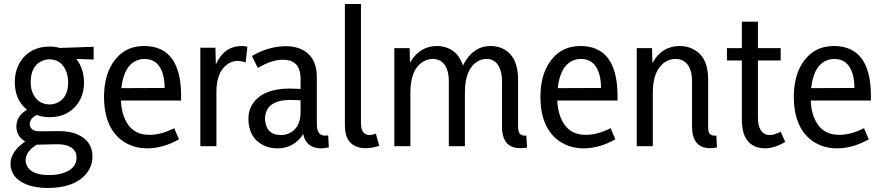

<svg xmlns="http://www.w3.org/2000/svg" viewBox="-20 -728 4382 956"><path d="M227.5 -208Q172.9 -208 146.5 -256.8Q132.8 -283.2 132.8 -318.4Q132.8 -398.4 187.5 -423.8Q206.1 -432.6 225.6 -432.6Q280.3 -432.6 305.7 -381.8Q319.3 -354.5 319.3 -318.4Q319.3 -240.2 263.7 -215.8Q247.1 -208 227.5 -208ZM227.5 -496.1Q134.8 -496.1 85.9 -427.7Q53.7 -381.8 53.7 -317.4Q54.7 -229.5 114.3 -181.6Q61.5 -150.4 61.5 -96.7Q62.5 -48.8 105.5 -23.4Q33.2 26.4 32.2 85.9Q32.2 159.2 114.3 191.4Q159.2 208 215.8 208Q353.5 208 412.1 133.8Q440.4 96.7 440.4 50.8Q440.4 -24.4 368.2 -57.6Q327.1 -76.2 269.5 -75.2L179.7 -74.2Q137.7 -73.2 128.9 -101.6Q127.9 -106.4 127.9 -111.3Q129.9 -139.6 163.1 -155.3Q194.3 -144.5 226.6 -144.5Q316.4 -144.5 365.2 -210Q398.4 -254.9 398.4 -318.4Q397.5 -385.7 360.4 -434.6L446.3 -431.6V-495.1L277.3 -489.3Q254.9 -496.1 227.5 -496.1ZM223.6 143.6Q134.8 143.6 113.3 95.7Q107.4 83 107.4 70.3Q108.4 25.4 163.1 -7.8H174.8L261.7 -9.8Q338.9 -10.7 357.4 33.2Q361.3 43.9 361.3 55.7Q361.3 113.3 291 134.8Q260.7 143.6 223.6 143.6Z M871.1 -34.2 847.7 -89.8Q782.2 -56.6 723.6 -56.6Q631.8 -56.6 597.7 -145.5Q584 -181.6 582 -227.5H881.8V-254.9Q879.9 -498 698.2 -499Q594.7 -499 539.1 -411.1Q498 -344.7 498 -247.1Q498 -88.9 594.7 -23.4Q646.5 10.7 714.8 10.7Q793 9.8 871.1 -34.2ZM698.2 -434.6Q775.4 -434.6 794.9 -343.8Q799.8 -318.4 799.8 -290L584 -289.1Q597.7 -407.2 668.9 -429.7Q683.6 -434.6 698.2 -434.6Z M1057.6 0V-271.5Q1057.6 -369.1 1112.3 -408.2Q1135.7 -424.8 1163.1 -424.8Q1180.7 -424.8 1203.1 -417L1211.9 -495.1Q1198.2 -499 1182.6 -499Q1095.7 -498 1054.7 -407.2L1052.7 -490.2H977.5V0Z M1578.1 10.7Q1596.7 10.7 1617.2 5.9L1614.3 -53.7Q1608.4 -52.7 1599.6 -52.7Q1565.4 -52.7 1559.6 -87.9Q1557.6 -99.6 1557.6 -114.3V-342.8Q1557.6 -454.1 1469.7 -487.3Q1439.5 -498 1403.3 -498Q1315.4 -497.1 1234.4 -449.2L1263.7 -389.6Q1333 -430.7 1388.7 -430.7Q1467.8 -430.7 1475.6 -354.5Q1476.6 -346.7 1476.6 -338.9V-285.2Q1439.5 -287.1 1422.9 -287.1Q1291 -287.1 1240.2 -213.9Q1216.8 -179.7 1216.8 -137.7Q1216.8 -43.9 1289.1 -5.9Q1321.3 10.7 1361.3 10.7Q1430.7 10.7 1475.6 -41Q1483.4 -50.8 1489.3 -60.5Q1504.9 9.8 1578.1 10.7ZM1378.9 -55.7Q1314.5 -55.7 1302.7 -113.3Q1299.8 -125 1299.8 -137.7Q1301.8 -229.5 1425.8 -230.5Q1446.3 -230.5 1476.6 -228.5V-170.9Q1476.6 -87.9 1416 -62.5Q1398.4 -55.7 1378.9 -55.7Z M1800.8 9.8Q1833 9.8 1868.2 -2L1851.6 -62.5Q1833 -55.7 1818.4 -55.7Q1778.3 -57.6 1777.3 -111.3V-708H1697.3V-103.5Q1697.3 -6.8 1775.4 7.8Q1788.1 9.8 1800.8 9.8Z M2559.6 -334Q2559.6 -447.3 2484.4 -485.4Q2456.1 -499 2422.9 -499Q2344.7 -499 2298.8 -425.8Q2291 -414.1 2285.2 -401.4Q2258.8 -482.4 2183.6 -496.1Q2168.9 -499 2155.3 -499Q2074.2 -499 2025.4 -422.9Q2023.4 -418.9 2021.5 -416L2019.5 -488.3H1943.4V0H2023.4V-268.6Q2023.4 -382.8 2086.9 -420.9Q2109.4 -434.6 2133.8 -434.6Q2193.4 -434.6 2210 -369.1Q2214.8 -348.6 2214.8 -325.2V0H2294.9V-268.6Q2294.9 -383.8 2357.4 -421.9Q2378.9 -434.6 2402.3 -434.6Q2455.1 -434.6 2472.7 -375Q2479.5 -352.5 2479.5 -325.2V-93.8Q2481.4 27.3 2604.5 6.8L2600.6 -52.7Q2566.4 -49.8 2561.5 -78.1Q2559.6 -86.9 2559.6 -99.6Z M3043.9 -34.2 3020.5 -89.8Q2955.1 -56.6 2896.5 -56.6Q2804.7 -56.6 2770.5 -145.5Q2756.8 -181.6 2754.9 -227.5H3054.7V-254.9Q3052.7 -498 2871.1 -499Q2767.6 -499 2711.9 -411.1Q2670.9 -344.7 2670.9 -247.1Q2670.9 -88.9 2767.6 -23.4Q2819.3 10.7 2887.7 10.7Q2965.8 9.8 3043.9 -34.2ZM2871.1 -434.6Q2948.2 -434.6 2967.8 -343.8Q2972.7 -318.4 2972.7 -290L2756.8 -289.1Q2770.5 -407.2 2841.8 -429.7Q2856.4 -434.6 2871.1 -434.6Z M3546.9 -52.7Q3513.7 -49.8 3507.8 -74.2Q3505.9 -85 3505.9 -99.6V-334Q3505.9 -449.2 3426.8 -485.4Q3398.4 -499 3363.3 -499Q3274.4 -498 3228.5 -414.1L3226.6 -488.3H3150.4V0H3230.5V-267.6Q3230.5 -379.9 3293 -419.9Q3316.4 -434.6 3342.8 -434.6Q3403.3 -434.6 3420.9 -369.1Q3425.8 -348.6 3425.8 -324.2V-93.8Q3427.7 8.8 3514.6 9.8Q3533.2 9.8 3549.8 5.9Z M3889.6 -21.5 3867.2 -72.3Q3835 -55.7 3813.5 -55.7Q3762.7 -55.7 3754.9 -122.1Q3753.9 -132.8 3753.9 -142.6V-426.8H3867.2V-488.3H3753.9V-620.1H3673.8V-488.3H3599.6V-426.8H3673.8V-130.9Q3673.8 -17.6 3752.9 5.9Q3770.5 10.7 3790 10.7Q3838.9 9.8 3889.6 -21.5Z M4305.7 -34.2 4282.2 -89.8Q4216.8 -56.6 4158.2 -56.6Q4066.4 -56.6 4032.2 -145.5Q4018.6 -181.6 4016.6 -227.5H4316.4V-254.9Q4314.5 -498 4132.8 -499Q4029.3 -499 3973.6 -411.1Q3932.6 -344.7 3932.6 -247.1Q3932.6 -88.9 4029.3 -23.4Q4081.1 10.7 4149.4 10.7Q4227.5 9.8 4305.7 -34.2ZM4132.8 -434.6Q4210 -434.6 4229.5 -343.8Q4234.4 -318.4 4234.4 -290L4018.6 -289.1Q4032.2 -407.2 4103.5 -429.7Q4118.2 -434.6 4132.8 -434.6Z"/></svg>

Font: Yaldevi Colombo Medium
Style: Regular
Weight: 500
Designer: Sol Matas, Denzil Rajitha, Kosala Senevirathne and Pathum Egodawatta
Foundry: Mooniak
Version: Version 1.020 ; ttfautohint (v1.6)